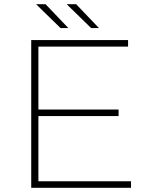

<svg xmlns="http://www.w3.org/2000/svg" viewBox="-20 -890 708 910"><path d="M304 -757 196 -870H151L267 -757ZM449 -757 341 -870H296L412 -757ZM162 -31V-340H542V-371H162V-669H587V-700H128V0H601V-31Z"/></svg>

Font: Talent ExtraLight
Style: Regular
Weight: 200
Designer: Mike Powis
Version: Version 1.001;hotconv 1.0.109;makeotfexe 2.5.65596